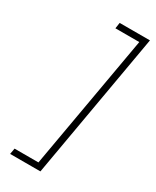

<svg xmlns="http://www.w3.org/2000/svg" viewBox="-214 -772 783 961"><g transform="rotate(30 177.5 -291.0)"><path d="M27 130 33 96H171L307 -678H169L174 -712H349L202 130Z"/></g></svg>

Font: Overpass Thin
Style: Italic
Weight: 250
Italic angle: -10°
Designer: Delve Withrington, Dave Bailey, Thomas Jockin
Foundry: Delve Fonts LLC
Version: Version 4.000